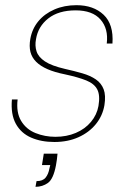

<svg xmlns="http://www.w3.org/2000/svg" viewBox="-20 -536 496 741"><path d="M190 12Q139 12 100 -5Q61 -22 41 -58.5Q21 -95 26 -152H48Q42 -102 61.5 -69.5Q81 -37 117 -22.5Q153 -8 194 -8Q237 -8 272.5 -23Q308 -38 331 -65.5Q354 -93 360 -127Q367 -168 355.5 -190.5Q344 -213 313 -225.5Q282 -238 231 -249Q191 -257 163.5 -269Q136 -281 119.5 -297.5Q103 -314 97.5 -335.5Q92 -357 97 -386Q104 -425 128 -454Q152 -483 190 -499.5Q228 -516 275 -516Q341 -516 380 -479Q419 -442 414 -368H392Q399 -425 368 -460.5Q337 -496 272 -496Q206 -496 166.5 -465Q127 -434 119 -385Q114 -360 121 -338Q128 -316 153.5 -299Q179 -282 231 -270Q267 -262 298 -253Q329 -244 350 -229.5Q371 -215 380 -191.5Q389 -168 383 -130Q376 -89 350 -57Q324 -25 283 -6.5Q242 12 190 12ZM117 185 121 163Q145 163 156 149.5Q167 136 171 113L174 101H142L149 57H202Q201 68 199.5 80Q198 92 196 102Q186 155 165 170Q144 185 117 185Z"/></svg>

Font: DM Sans Thin
Style: Italic
Weight: 250
Italic angle: -10°
Designer: Colophon Foundry, Jonny Pinhorn
Foundry: Colophon Foundry
Version: Version 4.004;gftools[0.9.30]